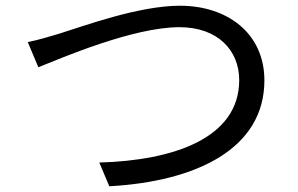

<svg xmlns="http://www.w3.org/2000/svg" viewBox="-20 -669 1040 671"><path d="M77 -522 114 -434C192 -465 444 -574 607 -574C741 -574 816 -493 816 -389C816 -186 586 -108 327 -101L362 -18C668 -35 904 -150 904 -388C904 -554 773 -649 609 -649C464 -649 270 -577 186 -551C149 -540 113 -529 77 -522Z"/></svg>

Font: Noto Sans CJK TC Regular
Style: Regular
Weight: 400
Designer: Ryoko NISHIZUKA (kana & ideographs); Paul D. Hunt (Latin, Greek & Cyrillic); Wenlong ZHANG (bopomofo); Sandoll Communica
Foundry: Adobe Systems Incorporated
Version: Version 1.001;PS 1.001;hotconv 1.0.78;makeotf.lib2.5.61930